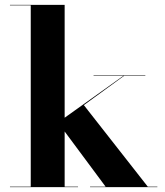

<svg xmlns="http://www.w3.org/2000/svg" viewBox="-20 -770 678 790"><path d="M21 0V-2H106.5V-748H21V-750H246V-2H301V0ZM350.5 0V-2H414.5L218.5 -266L487.5 -458H365V-460H578V-458H490.5L325 -337.5L588 -2H627.5V0Z"/></svg>

Font: Bodoni Moda 96pt
Style: Bold
Weight: 700
Version: Version 2.005